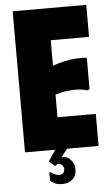

<svg xmlns="http://www.w3.org/2000/svg" viewBox="-59 -739 547 949"><g transform="rotate(-5 214.5 -264.0)"><path d="M406 -700V-541H216V-415Q245 -425 274.5 -431.5Q304 -438 332.5 -440Q361 -442 386 -439V-284L375 -278Q356 -285 330.5 -286.5Q305 -288 276 -284.5Q247 -281 216 -271V-159H406V0H41V-700ZM225 39Q249 39 265.5 59Q282 79 282 104Q282 138 261.5 155Q241 172 212 172Q188 172 174.5 165Q161 158 152 151V109H160Q167 116 179 121Q191 126 201 126Q214 126 220.5 117.5Q227 109 227 99Q227 90 220 81Q213 72 202 72Q194 72 190.5 74.5Q187 77 183 80L154 55L191 0H250L219 39Z"/></g></svg>

Font: Phudu ExtraBold
Style: Regular
Weight: 800
Version: Version 1.005;gftools[0.9.23]